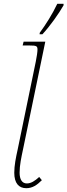

<svg xmlns="http://www.w3.org/2000/svg" viewBox="-20 -979 354 1009"><path d="M188 -799H203C243 -842 289 -907 314 -951V-959H281C255 -904 220 -849 189 -807ZM118 10C151 10 175 -7 200 -32L186 -49C163 -28 143 -15 121 -15C96 -15 83 -36 83 -72C83 -110 92 -152 101 -194L218 -760H104L99 -740H135C172 -740 177 -737 177 -718C177 -707 173 -679 168 -655L73 -194C63 -149 55 -109 55 -71C55 -16 79 10 118 10Z"/></svg>

Font: Noto Serif SemiCondensed Thin
Style: Italic
Weight: 100
Width: 4
Italic angle: -12°
Designer: Monotype Design Team
Foundry: Monotype Imaging Inc.
Version: Version 2.013